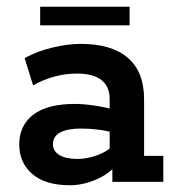

<svg xmlns="http://www.w3.org/2000/svg" viewBox="-20 -539 520 569"><path d="M187 10Q114 10 75.5 -23.5Q37 -57 37 -111Q37 -167 78.5 -199Q120 -231 202 -231Q228 -231 261 -226Q294 -221 322 -213L305 -202V-246Q305 -282 281 -301.5Q257 -321 208 -321Q174 -321 141 -312Q108 -303 78 -286L53 -367Q92 -388 137 -398.5Q182 -409 219 -409Q311 -409 359 -367.5Q407 -326 407 -245V-77H464V0H313V-65L328 -53Q303 -23 264 -6.5Q225 10 187 10ZM210 -68Q239 -68 269.5 -79.5Q300 -91 315 -108L305 -78V-172L322 -144Q296 -152 270 -155Q244 -158 220 -158Q180 -158 158.5 -146.5Q137 -135 137 -112Q137 -91 156 -79.5Q175 -68 210 -68ZM99 -464V-519H364V-464Z"/></svg>

Font: Rokkitt SemiBold
Style: Regular
Weight: 600
Designer: Vernon Adams
Foundry: Vernon Adams
Version: Version 3.103